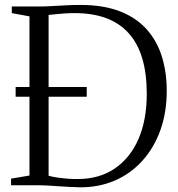

<svg xmlns="http://www.w3.org/2000/svg" viewBox="-20 -770 740 798"><path d="M312 8.5Q291 8 268 6.8Q245 5.5 222.2 4Q199.5 2.5 179.8 1.2Q160 0 144.5 0H26V-27.5L102.5 -40.5V-702L29 -715.5V-743H143.5Q168 -743 196.8 -744.8Q225.5 -746.5 255.5 -748Q285.5 -749.5 314.5 -749.5Q410 -749.5 478.2 -723Q546.5 -696.5 589.5 -648.2Q632.5 -600 652.8 -535Q673 -470 673 -393Q673 -301.5 646 -227.5Q619 -153.5 570.2 -100.2Q521.5 -47 455.8 -19Q390 9 312 8.5ZM304 -26Q392.5 -26 456.8 -69.5Q521 -113 555.5 -192.2Q590 -271.5 590 -379.5Q590 -465 571 -528Q552 -591 514 -632.8Q476 -674.5 420.2 -695Q364.5 -715.5 290.5 -715.5Q268 -715.5 246 -714Q224 -712.5 207 -710.5Q190 -708.5 182 -708V-39.5Q198 -35 219.2 -32Q240.5 -29 262.8 -27.2Q285 -25.5 304 -26ZM45 -368V-408.5H340.5V-368Z"/></svg>

Font: Merriweather 96pt Light
Style: Regular
Weight: 300
Version: Version 2.100